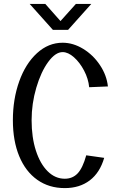

<svg xmlns="http://www.w3.org/2000/svg" viewBox="-20 -970 619 984"><path d="M251 -817H329L448 -950H369L290 -862L212 -950H132ZM46 -354Q46 -248 78.5 -169.5Q111 -91 171 -48.5Q231 -6 312 -6Q388 -6 440 -45.5Q492 -85 514 -161L422 -174Q404 -109 378 -81.5Q352 -54 312 -54Q263 -54 224.5 -92Q186 -130 164 -198Q142 -266 142 -354Q142 -439 166 -520.5Q190 -602 227 -652.5Q264 -703 301 -703Q329 -703 359 -676.5Q389 -650 411 -608Q433 -566 437 -523L533 -527Q527 -584 492.5 -636Q458 -688 406.5 -719.5Q355 -751 301 -751Q228 -751 169.5 -697.5Q111 -644 78.5 -553Q46 -462 46 -354Z"/></svg>

Font: LXGW Marker Gothic
Style: Regular
Weight: 400
Version: Version 1.001